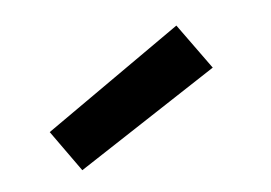

<svg xmlns="http://www.w3.org/2000/svg" viewBox="-49 -989 605 429"><g transform="rotate(-15 253.5 -774.0)"><path d="M47.9 -746.1 382.8 -902.8 437 -791 96.2 -645Z"/></g></svg>

Font: Krona One
Style: Regular
Weight: 400
Version: Version 1.003